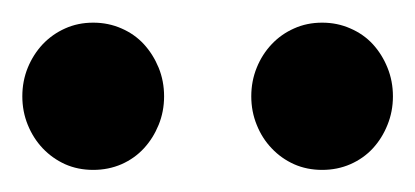

<svg xmlns="http://www.w3.org/2000/svg" viewBox="-20 -743 372 172"><path d="M0 -656.7Q0 -670.4 4.9 -682.4Q9.8 -694.3 18.3 -703.4Q26.9 -712.4 38.3 -717.5Q49.8 -722.7 63.5 -722.7Q77.1 -722.7 88.9 -717.5Q100.6 -712.4 108.9 -703.4Q117.2 -694.3 122.1 -682.4Q127 -670.4 127 -656.7Q127 -643.1 122.1 -631.1Q117.2 -619.1 108.9 -610.1Q100.6 -601.1 88.9 -595.9Q77.1 -590.8 63.5 -590.8Q49.8 -590.8 38.3 -595.9Q26.9 -601.1 18.3 -610.1Q9.8 -619.1 4.9 -631.1Q0 -643.1 0 -656.7ZM205.1 -656.7Q205.1 -670.4 210 -682.4Q214.8 -694.3 223.4 -703.4Q231.9 -712.4 243.4 -717.5Q254.9 -722.7 268.6 -722.7Q282.2 -722.7 293.9 -717.5Q305.7 -712.4 314 -703.4Q322.3 -694.3 327.1 -682.4Q332 -670.4 332 -656.7Q332 -643.1 327.1 -631.1Q322.3 -619.1 314 -610.1Q305.7 -601.1 293.9 -595.9Q282.2 -590.8 268.6 -590.8Q254.9 -590.8 243.4 -595.9Q231.9 -601.1 223.4 -610.1Q214.8 -619.1 210 -631.1Q205.1 -643.1 205.1 -656.7Z"/></svg>

Font: Andika Cyr
Style: Regular
Weight: 400
Designer: Victor Gaultney, Annie Olsen, Julie Remington, Don Collingsworth, Eric Hays, Becca Hirsbrunner
Foundry: SIL International
Version: Version 5.000